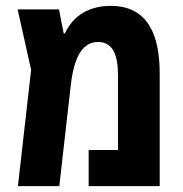

<svg xmlns="http://www.w3.org/2000/svg" viewBox="-20 -634 623 654"><path d="M357 -614C268 -614 222 -566 201 -520H197L181 -602H40L86 -396L41 0H182L221 -343C233 -448 265 -491 314 -491C365 -491 382 -446 382 -375V-123H282V0H524V-383C524 -518 482 -614 357 -614Z"/></svg>

Font: Noto Sans Hebrew Condensed
Style: Bold
Weight: 700
Width: 3
Designer: Monotype Design Team
Foundry: Monotype Imaging Inc.
Version: Version 2.004